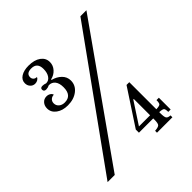

<svg xmlns="http://www.w3.org/2000/svg" viewBox="-206 -931 1083 1083"><g transform="rotate(-45 335.5 -390.0)"><path d="M95 0H38L591 -770H639ZM360 -97 501 -312H523V-96Q548 -97 554 -103Q560 -109 560 -132H579V-38H560Q560 -60 554 -66Q548 -72 523 -73V-65Q523 -34 529 -25Q535 -16 555 -15V0H432V-15Q459 -17 466.5 -25Q474 -33 474 -62V-72H360ZM474 -227H470L385 -97H474ZM241 -554Q241 -586 227.5 -603.5Q214 -621 190 -621Q176 -614 163 -614Q145 -614 145 -630Q145 -644 162 -644Q174 -644 187 -639Q208 -639 221 -657.5Q234 -676 234 -707Q234 -758 187 -758Q147 -758 147 -727Q147 -716 154.5 -708.5Q162 -701 175 -701Q173 -693 163.5 -687Q154 -681 142 -681Q125 -681 113.5 -693.5Q102 -706 102 -724Q102 -750 125.5 -765Q149 -780 187 -780Q233 -780 260 -760.5Q287 -741 287 -709Q287 -682 268.5 -661.5Q250 -641 222 -635V-631Q254 -623 275.5 -602Q297 -581 297 -551Q297 -513 265.5 -488.5Q234 -464 186 -464Q144 -464 117 -484Q90 -504 90 -535Q90 -557 103 -571.5Q116 -586 136 -586Q149 -586 159.5 -579.5Q170 -573 172 -563Q157 -563 147 -553.5Q137 -544 137 -529Q137 -511 150.5 -499.5Q164 -488 185 -488Q241 -488 241 -554Z"/></g></svg>

Font: Libre Baskerville
Style: Regular
Weight: 400
Designer: Pablo Impallari, Rodrigo Fuenzalida
Foundry: Pablo Impallari, Rodrigo Fuenzalida
Version: Version 1.000; ttfautohint (v0.93) -l 8 -r 50 -G 200 -x 14 -